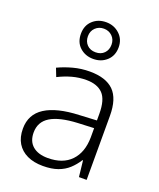

<svg xmlns="http://www.w3.org/2000/svg" viewBox="-150 -906 837 1009"><g transform="rotate(20 268.0 -402.0)"><path d="M276 -541Q366 -541 410 -497.5Q454 -454 454 -358V0H411L401 -90H398Q379 -60 354.5 -37.5Q330 -15 295.5 -2.5Q261 10 212 10Q161 10 124 -7.5Q87 -25 67 -58Q47 -91 47 -139Q47 -219 112 -260.5Q177 -302 301 -307L398 -312V-349Q398 -428 366.5 -460.5Q335 -493 274 -493Q233 -493 195 -482.5Q157 -472 119 -453L101 -499Q139 -517 183.5 -529Q228 -541 276 -541ZM308 -265Q207 -260 157 -229.5Q107 -199 107 -139Q107 -90 137.5 -64Q168 -38 222 -38Q306 -38 351.5 -85.5Q397 -133 398 -217V-269ZM268 -609Q224 -609 193.5 -636.5Q163 -664 163 -712Q163 -758 193 -786Q223 -814 268 -814Q312 -814 343 -785.5Q374 -757 374 -712Q374 -665 343.5 -637Q313 -609 268 -609ZM268 -646Q298 -646 316 -664.5Q334 -683 334 -712Q334 -741 315 -759.5Q296 -778 268 -778Q240 -778 221 -759.5Q202 -741 202 -712Q202 -683 220 -664.5Q238 -646 268 -646Z"/></g></svg>

Font: Noto Sans Devanagari Light
Style: Regular
Weight: 300
Version: Version 2.003